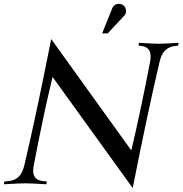

<svg xmlns="http://www.w3.org/2000/svg" viewBox="-20 -954 945 994"><path d="M667 19.5 252 -555.7Q203.1 -352.1 155.3 -100.1Q151.9 -84.5 151.9 -70.3Q151.9 -21 202.1 -16.6L222.7 -14.6L219.7 0Q138.7 -4.9 110.8 -4.9Q82.5 -4.9 0 0L2.9 -14.6L24.4 -16.6Q57.1 -19.5 77.1 -39.6Q97.2 -59.6 106.4 -100.1Q167 -356 245.1 -752L659.7 -175.3Q704.1 -360.4 756.8 -632.3Q759.8 -648.4 759.8 -661.6Q759.8 -711.4 710 -716.3L696.8 -717.8L699.7 -732.4Q773.4 -727.5 801.3 -727.5Q829.6 -727.5 904.8 -732.4L901.9 -717.8L887.7 -716.3Q854 -712.4 834.5 -692.6Q814.9 -672.9 805.7 -632.3Q744.1 -370.1 667 19.5ZM537.6 -781.2H508.8L561 -911.1Q564 -918.5 569.3 -923.8Q579.6 -934.1 595.2 -934.1Q611.3 -934.1 621.8 -923.8Q632.3 -913.6 632.3 -897.9Q632.3 -881.8 624 -873.5Z"/></svg>

Font: Flanker
Style: Italic
Weight: 400
Italic angle: -12°
Designer: Flanker
Version: Version 2.027